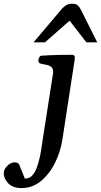

<svg xmlns="http://www.w3.org/2000/svg" viewBox="-146 -777 535 1017"><path d="M-31.2 219.2Q-78.6 219.2 -102.3 194.1Q-126 168.9 -126 142.6Q-126 126 -116.7 112.5Q-107.4 99.1 -94.5 91.1Q-81.5 83 -70.3 83Q-48.8 83 -43.5 96.7L-14.2 169.4Q-1.5 168.9 11 163.1Q23.4 157.2 35.6 138.2Q47.9 119.1 58.8 79.6Q69.8 40 78.6 -27.3L135.7 -393.6Q135.7 -415.5 123.8 -423.8Q111.8 -432.1 95.5 -434.6Q79.1 -437 66.4 -440.9Q62.5 -442.4 59.8 -446Q57.1 -449.7 57.1 -456.5Q57.6 -463.9 61.8 -472.7Q65.9 -481.4 72.3 -481.9Q125 -485.4 170.7 -486.1Q216.3 -486.8 238.8 -486.8Q242.7 -486.8 246.8 -482.9Q251 -479 250.5 -467.3L185.1 -41.5Q174.8 26.9 145 86.4Q115.2 146 70.1 182.6Q24.9 219.2 -31.2 219.2ZM31.7 -552.7 183.6 -732.4Q193.4 -742.7 205.3 -750Q217.3 -757.3 236.3 -757.3Q255.9 -757.3 265.4 -748.8Q274.9 -740.2 281.2 -728L369.1 -552.7H311.5L222.7 -667.5L92.3 -552.7Z"/></svg>

Font: Gelasio Medium
Style: Italic
Weight: 500
Italic angle: -8.5°
Designer: Eben Sorkin
Foundry: Eben Sorkin
Version: Version 1.008